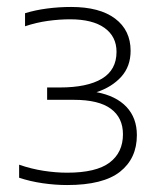

<svg xmlns="http://www.w3.org/2000/svg" viewBox="-20 -834 454 552"><path d="M173 -302Q139 -302 102.8 -307.2Q66.5 -312.5 35 -323V-360.5Q69.5 -348.5 105 -343Q140.5 -337.5 173 -337.5Q256.5 -337.5 295 -366.5Q333.5 -395.5 333.5 -448Q333.5 -495.5 298.8 -521.2Q264 -547 192.5 -547H115.5V-582.5H151.5Q231 -582.5 273 -607.8Q315 -633 315 -685Q315 -729 280.5 -753.8Q246 -778.5 181.5 -778.5Q151 -778.5 118 -774Q85 -769.5 52 -758.5V-796Q81 -805 115.2 -809.5Q149.5 -814 184.5 -814Q266.5 -814 311 -780.5Q355.5 -747 355.5 -688Q355.5 -643 328.5 -613.2Q301.5 -583.5 257.5 -569Q313.5 -558.5 343.5 -526.8Q373.5 -495 373.5 -445.5Q373.5 -378.5 325 -340.2Q276.5 -302 173 -302Z"/></svg>

Font: Encode Sans Exp XLt
Style: Regular
Weight: 200
Width: 7
Designer: Multiple Designers
Foundry: Impallari Type
Version: Version 3.002; ttfautohint (v1.8.3) -l 8 -r 50 -G 200 -x 14 